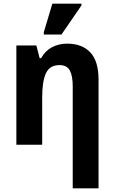

<svg xmlns="http://www.w3.org/2000/svg" viewBox="-20 -796 630 1056"><path d="M380 240V-321Q380 -379 364 -408.5Q348 -438 307 -438Q254 -438 233 -394Q212 -350 212 -259V0H70V-546H180L198 -476H206Q229 -517 266.5 -536.5Q304 -556 349 -556Q431 -556 476.5 -508Q522 -460 522 -358V240ZM221 -606V-619L268 -776H428V-766L318 -606Z"/></svg>

Font: Noto Sans SemiCondensed
Style: Bold
Weight: 700
Width: 4
Designer: Monotype Design Team
Foundry: Monotype Imaging Inc.
Version: Version 2.013; ttfautohint (v1.8.4.7-5d5b)